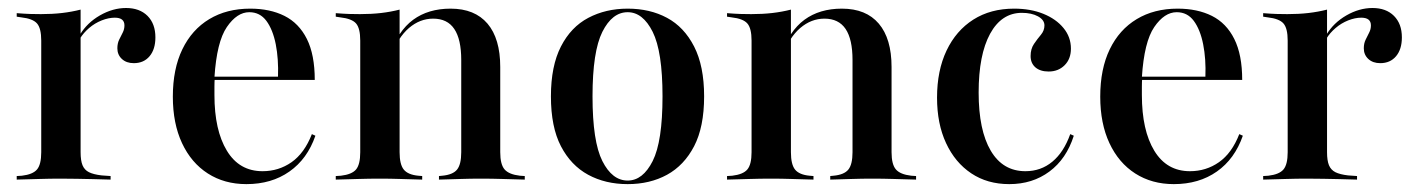

<svg xmlns="http://www.w3.org/2000/svg" viewBox="-20 -449 3542 480"><path d="M132.3 -2.4Q104.8 -2.4 79.4 -1.6Q54 -0.8 21.8 0V-8.9L34.7 -9.7Q62.1 -12.9 72.6 -25.4Q83.1 -37.9 83.1 -68.5V-207.3H181.5V-68.5Q181.5 -47.6 186.3 -35.9Q191.1 -24.2 202.4 -18.5Q213.7 -12.9 233.9 -10.5L256.5 -8.9V0Q233.1 -0.8 212.5 -1.2Q191.9 -1.6 172.6 -2Q153.2 -2.4 132.3 -2.4ZM83.1 -207.3V-347.6Q83.1 -378.2 72.6 -390.3Q62.1 -402.4 33.1 -405.6L21.8 -407.3V-416.1Q41.9 -414.5 55.2 -414.1Q68.5 -413.7 82.3 -413.7Q110.5 -413.7 135.1 -416.5Q159.7 -419.4 181.5 -425V-416.1V-207.3ZM314.5 -291.1Q296 -291.1 284.7 -301.6Q273.4 -312.1 273.4 -328.2Q273.4 -340.3 277.8 -349.6Q282.3 -358.9 286.7 -367.3Q291.1 -375.8 291.1 -385.5Q291.1 -404.8 266.9 -404.8Q251.6 -404.8 234.3 -398Q216.9 -391.1 202.8 -379Q188.7 -366.9 179.8 -352.4V-362.1Q197.6 -391.9 229.8 -410.5Q262.1 -429 295.2 -429Q329 -429 348.8 -409.3Q368.5 -389.5 368.5 -355.6Q368.5 -325.8 354 -308.5Q339.5 -291.1 314.5 -291.1Z M596 11.3Q541.1 11.3 499.6 -15.3Q458.1 -41.9 435.1 -91.1Q412.1 -140.3 412.1 -207.3Q412.1 -276.6 435.9 -325.8Q459.7 -375 503.2 -401.2Q546.8 -427.4 605.6 -427.4Q654.8 -427.4 691.1 -409.3Q727.4 -391.1 747.2 -351.6Q766.9 -312.1 766.9 -249.2H481.5L479.8 -257.3H675Q676.6 -301.6 669.4 -338.3Q662.1 -375 646 -396.8Q629.8 -418.5 603.2 -418.5Q572.6 -418.5 547.2 -381.5Q521.8 -344.4 516.1 -255.6L516.9 -254.8Q516.1 -243.5 516.1 -232.7Q516.1 -221.8 516.1 -211.3Q516.1 -123.4 547.2 -72.2Q578.2 -21 636.3 -21Q676.6 -21 708.9 -43.5Q741.1 -66.1 759.7 -113.7L768.5 -109.7Q748.4 -51.6 703.6 -20.2Q658.9 11.3 596 11.3Z M929.8 -2.4Q902.4 -2.4 877 -1.6Q851.6 -0.8 819.4 0V-8.9L832.3 -9.7Q859.7 -12.9 870.2 -25.4Q880.6 -37.9 880.6 -68.5V-207.3H979V-68.5Q979 -37.9 989.5 -25Q1000 -12.1 1025.8 -9.7L1035.5 -8.9V0Q1004 -0.8 979.8 -1.6Q955.6 -2.4 929.8 -2.4ZM880.6 -207.3V-347.6Q880.6 -378.2 870.2 -390.3Q859.7 -402.4 830.6 -405.6L819.4 -407.3V-416.1Q839.5 -414.5 852.8 -414.1Q866.1 -413.7 879.8 -413.7Q908.1 -413.7 932.7 -416.5Q957.3 -419.4 979 -425V-416.1V-207.3ZM1133.1 -207.3V-299.2Q1133.1 -350.8 1115.7 -376.6Q1098.4 -402.4 1062.9 -402.4Q1029.8 -402.4 1002.4 -379Q975 -355.6 956.5 -307.3L954 -311.3Q975 -371.8 1012.9 -399.6Q1050.8 -427.4 1106.5 -427.4Q1166.9 -427.4 1198.8 -389.9Q1230.6 -352.4 1230.6 -281.5V-207.3ZM1181.5 -2.4Q1156.5 -2.4 1132.3 -1.6Q1108.1 -0.8 1077.4 0V-8.9L1085.5 -9.7Q1112.1 -12.1 1122.6 -25Q1133.1 -37.9 1133.1 -68.5V-207.3H1230.6V-68.5Q1230.6 -37.9 1241.5 -25.4Q1252.4 -12.9 1279.8 -9.7L1291.9 -8.9V0Q1260.5 -0.8 1235.1 -1.6Q1209.7 -2.4 1181.5 -2.4Z M1549.2 11.3Q1493.5 11.3 1450.4 -12.1Q1407.3 -35.5 1382.3 -83.5Q1357.3 -131.5 1357.3 -208.1Q1357.3 -283.9 1382.3 -332.7Q1407.3 -381.5 1450.8 -404.4Q1494.4 -427.4 1549.2 -427.4Q1604.8 -427.4 1647.6 -404.4Q1690.3 -381.5 1715.3 -332.7Q1740.3 -283.9 1740.3 -208.1Q1740.3 -131.5 1715.3 -83.5Q1690.3 -35.5 1647.6 -12.1Q1604.8 11.3 1549.2 11.3ZM1549.2 2.4Q1587.1 2.4 1611.7 -46.4Q1636.3 -95.2 1636.3 -208.1Q1636.3 -320.2 1611.7 -369.4Q1587.1 -418.5 1549.2 -418.5Q1510.5 -418.5 1485.9 -369.4Q1461.3 -320.2 1461.3 -208.1Q1461.3 -95.2 1485.9 -46.4Q1510.5 2.4 1549.2 2.4Z M1908.1 -2.4Q1880.6 -2.4 1855.2 -1.6Q1829.8 -0.8 1797.6 0V-8.9L1810.5 -9.7Q1837.9 -12.9 1848.4 -25.4Q1858.9 -37.9 1858.9 -68.5V-207.3H1957.3V-68.5Q1957.3 -37.9 1967.7 -25Q1978.2 -12.1 2004 -9.7L2013.7 -8.9V0Q1982.3 -0.8 1958.1 -1.6Q1933.9 -2.4 1908.1 -2.4ZM1858.9 -207.3V-347.6Q1858.9 -378.2 1848.4 -390.3Q1837.9 -402.4 1808.9 -405.6L1797.6 -407.3V-416.1Q1817.7 -414.5 1831 -414.1Q1844.4 -413.7 1858.1 -413.7Q1886.3 -413.7 1910.9 -416.5Q1935.5 -419.4 1957.3 -425V-416.1V-207.3ZM2111.3 -207.3V-299.2Q2111.3 -350.8 2094 -376.6Q2076.6 -402.4 2041.1 -402.4Q2008.1 -402.4 1980.6 -379Q1953.2 -355.6 1934.7 -307.3L1932.3 -311.3Q1953.2 -371.8 1991.1 -399.6Q2029 -427.4 2084.7 -427.4Q2145.2 -427.4 2177 -389.9Q2208.9 -352.4 2208.9 -281.5V-207.3ZM2159.7 -2.4Q2134.7 -2.4 2110.5 -1.6Q2086.3 -0.8 2055.6 0V-8.9L2063.7 -9.7Q2090.3 -12.1 2100.8 -25Q2111.3 -37.9 2111.3 -68.5V-207.3H2208.9V-68.5Q2208.9 -37.9 2219.8 -25.4Q2230.6 -12.9 2258.1 -9.7L2270.2 -8.9V0Q2238.7 -0.8 2213.3 -1.6Q2187.9 -2.4 2159.7 -2.4Z M2503.2 11.3Q2448.4 11.3 2408.1 -15.7Q2367.7 -42.7 2345.2 -91.1Q2322.6 -139.5 2322.6 -204.8Q2322.6 -272.6 2346.4 -322.6Q2370.2 -372.6 2413.3 -400Q2456.5 -427.4 2515.3 -427.4Q2556.5 -427.4 2588.3 -414.5Q2620.2 -401.6 2638.7 -379Q2657.3 -356.5 2657.3 -327.4Q2657.3 -301.6 2641.5 -285.9Q2625.8 -270.2 2601.6 -270.2Q2580.6 -270.2 2568.5 -280.6Q2556.5 -291.1 2556.5 -308.9Q2556.5 -326.6 2564.9 -339.1Q2573.4 -351.6 2582.3 -362.1Q2591.1 -372.6 2591.1 -385.5Q2591.1 -399.2 2575 -408.1Q2558.9 -416.9 2534.7 -416.9Q2483.9 -416.9 2455.2 -364.5Q2426.6 -312.1 2426.6 -217.7Q2426.6 -123.4 2456.9 -72.2Q2487.1 -21 2543.5 -21Q2582.3 -21 2610.9 -44.8Q2639.5 -68.5 2655.6 -113.7L2664.5 -109.7Q2646 -51.6 2603.6 -20.2Q2561.3 11.3 2503.2 11.3Z M2914.5 11.3Q2859.7 11.3 2818.1 -15.3Q2776.6 -41.9 2753.6 -91.1Q2730.6 -140.3 2730.6 -207.3Q2730.6 -276.6 2754.4 -325.8Q2778.2 -375 2821.8 -401.2Q2865.3 -427.4 2924.2 -427.4Q2973.4 -427.4 3009.7 -409.3Q3046 -391.1 3065.7 -351.6Q3085.5 -312.1 3085.5 -249.2H2800L2798.4 -257.3H2993.5Q2995.2 -301.6 2987.9 -338.3Q2980.6 -375 2964.5 -396.8Q2948.4 -418.5 2921.8 -418.5Q2891.1 -418.5 2865.7 -381.5Q2840.3 -344.4 2834.7 -255.6L2835.5 -254.8Q2834.7 -243.5 2834.7 -232.7Q2834.7 -221.8 2834.7 -211.3Q2834.7 -123.4 2865.7 -72.2Q2896.8 -21 2954.8 -21Q2995.2 -21 3027.4 -43.5Q3059.7 -66.1 3078.2 -113.7L3087.1 -109.7Q3066.9 -51.6 3022.2 -20.2Q2977.4 11.3 2914.5 11.3Z M3248.4 -2.4Q3221 -2.4 3195.6 -1.6Q3170.2 -0.8 3137.9 0V-8.9L3150.8 -9.7Q3178.2 -12.9 3188.7 -25.4Q3199.2 -37.9 3199.2 -68.5V-207.3H3297.6V-68.5Q3297.6 -47.6 3302.4 -35.9Q3307.3 -24.2 3318.5 -18.5Q3329.8 -12.9 3350 -10.5L3372.6 -8.9V0Q3349.2 -0.8 3328.6 -1.2Q3308.1 -1.6 3288.7 -2Q3269.4 -2.4 3248.4 -2.4ZM3199.2 -207.3V-347.6Q3199.2 -378.2 3188.7 -390.3Q3178.2 -402.4 3149.2 -405.6L3137.9 -407.3V-416.1Q3158.1 -414.5 3171.4 -414.1Q3184.7 -413.7 3198.4 -413.7Q3226.6 -413.7 3251.2 -416.5Q3275.8 -419.4 3297.6 -425V-416.1V-207.3ZM3430.6 -291.1Q3412.1 -291.1 3400.8 -301.6Q3389.5 -312.1 3389.5 -328.2Q3389.5 -340.3 3394 -349.6Q3398.4 -358.9 3402.8 -367.3Q3407.3 -375.8 3407.3 -385.5Q3407.3 -404.8 3383.1 -404.8Q3367.7 -404.8 3350.4 -398Q3333.1 -391.1 3319 -379Q3304.8 -366.9 3296 -352.4V-362.1Q3313.7 -391.9 3346 -410.5Q3378.2 -429 3411.3 -429Q3445.2 -429 3464.9 -409.3Q3484.7 -389.5 3484.7 -355.6Q3484.7 -325.8 3470.2 -308.5Q3455.6 -291.1 3430.6 -291.1Z"/></svg>

Font: Playfair 144pt SemiCondensed SemiBold
Style: Regular
Weight: 600
Width: 4
Designer: Claus Eggers Sørensen
Foundry: Claus Eggers Sørensen
Version: Version 2.203